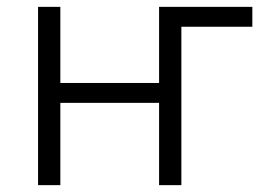

<svg xmlns="http://www.w3.org/2000/svg" viewBox="-20 -540 790 560"><path d="M91 0V-520H156V-298H444V-520H716V-462H509V0H444V-240H156V0Z"/></svg>

Font: Iosevka Aile Custom Light
Style: Regular
Weight: 300
Designer: Belleve Invis
Foundry: Belleve Invis
Version: Version 17.0.2; ttfautohint (v1.8.3)